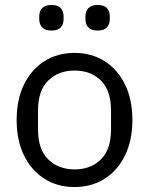

<svg xmlns="http://www.w3.org/2000/svg" viewBox="-20 -741 600 773"><path d="M280 12Q211 12 158.5 -21.5Q106 -55 76.5 -115.5Q47 -176 47 -258Q47 -340 76.5 -400.5Q106 -461 158.5 -494.5Q211 -528 280 -528Q349 -528 401.5 -494.5Q454 -461 483.5 -400.5Q513 -340 513 -258Q513 -176 483.5 -115.5Q454 -55 401.5 -21.5Q349 12 280 12ZM280 -59Q345 -59 386 -99Q427 -139 427 -221V-295Q427 -377 386 -417Q345 -457 280 -457Q216 -457 174.5 -417Q133 -377 133 -295V-221Q133 -139 174.5 -99Q216 -59 280 -59ZM187 -618Q162 -618 150 -630.5Q138 -643 138 -664V-675Q138 -696 150 -708.5Q162 -721 187 -721Q213 -721 224.5 -708.5Q236 -696 236 -675V-664Q236 -643 224.5 -630.5Q213 -618 187 -618ZM373 -618Q348 -618 336 -630.5Q324 -643 324 -664V-675Q324 -696 336 -708.5Q348 -721 373 -721Q399 -721 410.5 -708.5Q422 -696 422 -675V-664Q422 -643 410.5 -630.5Q399 -618 373 -618Z"/></svg>

Font: IBM Plex Sans
Style: Regular
Weight: 400
Designer: Mike Abbink, Paul van der Laan, Pieter van Rosmalen
Foundry: Bold Monday
Version: Version 3.201